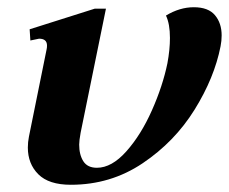

<svg xmlns="http://www.w3.org/2000/svg" viewBox="-20 -501 633 531"><path d="M57 -93Q57 -108 60 -123L109 -365Q110 -369 110 -375Q110 -394 88 -394Q86 -394 64 -389L62 -420L242 -477H273L203 -134Q199 -112 199 -101Q199 -73 210.5 -55Q222 -37 248 -37Q289 -37 329.5 -82.5Q370 -128 400 -195.5Q430 -263 443 -326Q450 -364 450 -396Q450 -435 439 -458Q477 -481 516 -481Q556 -481 574.5 -459Q593 -437 593 -403Q593 -388 590 -373Q573 -286 518 -197.5Q463 -109 374.5 -49.5Q286 10 176 10Q115 10 86 -19Q57 -48 57 -93Z"/></svg>

Font: Taviraj SemiBold
Style: Italic
Weight: 600
Italic angle: -12°
Designer: Katatrad Team
Foundry: CadsonDemak
Version: Version 1.001